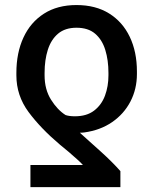

<svg xmlns="http://www.w3.org/2000/svg" viewBox="-20 -573 618 776"><path d="M466.6 183.2H103V93.8H315Q308.9 86.3 293.1 72.1Q277.3 57.9 258.2 41.4Q239 24.9 221.9 11.4Q144.5 -54 95.3 -120.4Q46.2 -186.8 46.2 -268.5V-278.4Q46.2 -359.7 74.8 -421.3Q103.3 -483 157.7 -517.8Q212 -552.6 289.1 -552.6Q366.5 -552.6 421 -518.6Q475.5 -484.7 504.4 -424.2Q533.4 -363.6 533.4 -284.1V-274.1Q533.4 -213.1 507.1 -162.6Q480.8 -112.2 433.1 -79.4Q385.3 -46.5 320 -37.6Q313.9 -36.9 310.9 -36.8Q307.9 -36.6 302.6 -36.6Q342.3 -1.1 388.7 40.8Q435 82.7 466.6 118.6ZM282.7 -103Q330.3 -103 360.3 -125.9Q390.3 -148.8 404.3 -186.4Q418.3 -224.1 418.3 -268.5V-278.4Q418.3 -329.9 405.5 -371.3Q392.8 -412.6 364.5 -436.8Q336.3 -460.9 289.1 -460.9Q243.3 -460.9 214.8 -437Q186.4 -413 173.3 -371.8Q160.2 -330.6 160.2 -278.4V-268.5Q160.2 -211.6 186.1 -170.3Q212 -128.9 245 -108Q259.6 -103 282.7 -103Z"/></svg>

Font: Linik Sans Medium
Style: Regular
Weight: 500
Designer: Rasmus Andersson (font), Cristiano Sobral (main changes)
Foundry: rsms
Version: Version 3.018;June 1, 2022;FontCreator 14.0.0.2814 64-bit; t